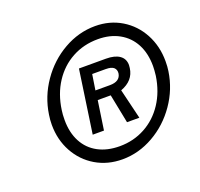

<svg xmlns="http://www.w3.org/2000/svg" viewBox="-91 -840 701 673"><g transform="rotate(-20 260.0 -504.0)"><path d="M66 -466.5Q66 -485 69 -503.5Q78.5 -568 116 -622.2Q153.5 -676.5 209.2 -708.2Q265 -740 326.5 -740Q381 -740 424.5 -713.8Q468 -687.5 492.5 -641.8Q517 -596 517 -540Q517 -519 514.5 -503.5Q505 -439 467.5 -385Q430 -331 374.5 -299.5Q319 -268 258.5 -268Q203 -268 159.2 -294Q115.5 -320 90.8 -365.2Q66 -410.5 66 -466.5ZM114 -466.5Q114 -420 132.2 -385.5Q150.5 -351 184.5 -332.8Q218.5 -314.5 265 -314.5Q316.5 -314.5 359.5 -337.8Q402.5 -361 430.8 -403.8Q459 -446.5 467.5 -503.5Q470 -524.5 470 -539Q470 -586 451.8 -620.8Q433.5 -655.5 399.5 -674.5Q365.5 -693.5 320 -693.5Q267 -693.5 223.8 -670Q180.5 -646.5 152.5 -603.5Q124.5 -560.5 116.5 -503.5Q114 -487.5 114 -466.5ZM223 -619.5H323.5Q356.5 -619.5 374.2 -607Q392 -594.5 392 -571Q392 -568 391 -560Q385 -515 336 -497L363 -385H317L295.5 -493H247L231 -385H189ZM305 -527.5Q343 -527.5 347.5 -556Q349 -569.5 340.5 -577.5Q332 -585.5 310.5 -585.5H260L251 -527.5Z"/></g></svg>

Font: 1883 Sans
Style: Italic
Weight: 400
Italic angle: -8°
Designer: 1883 Sans project is a fork of Public Sans.
Version: Version 1.009